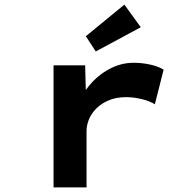

<svg xmlns="http://www.w3.org/2000/svg" viewBox="-20 -812 849 832"><path d="M212 0V-529H349L354 -333L310 -334Q326 -391 364 -438Q402 -485 453 -512.5Q504 -540 559 -540Q596 -540 631.5 -532Q667 -524 689 -510L651 -360Q630 -374 594.5 -382.5Q559 -391 527 -391Q485 -391 453 -378Q421 -365 399 -343.5Q377 -322 366 -296Q355 -270 355 -244V0ZM395 -589 352 -655 519 -792 590 -694Z"/></svg>

Font: Lexend Zetta SemiBold
Style: Regular
Weight: 600
Designer: Bonnie Shaver-Troup, Thomas Jockin
Foundry: Lexend
Version: Version 1.007